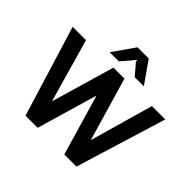

<svg xmlns="http://www.w3.org/2000/svg" viewBox="-219 -1194 1435 1435"><g transform="rotate(45 498.5 -476.5)"><path d="M333 -78.4 253.7 -77.9 440.9 -718.8H557.1L744.6 -77.9L665 -78.4L847.4 -718.8H988.5L768.1 0H639.9L452.4 -641.1H545.7L358.2 0H230L9.5 -718.8H150.6ZM460.7 -953.4H579.3L700.2 -780.3H604L520 -878.2L436 -780.3H339.8Z"/></g></svg>

Font: Min Sans VF VF
Style: Regular
Weight: 400
Designer: Jinseong-Kim, NotoSansCJK, Nunito
Foundry: Jinseong-Kim
Version: Version 1.420;Glyphs 3.1.2 (3151)